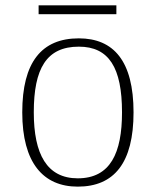

<svg xmlns="http://www.w3.org/2000/svg" viewBox="-20 -686 581 716"><path d="M124 -633H414V-666H124ZM270 10C406 10 478 -79 478 -267C478 -458 404 -543 274 -543C135 -543 63 -454 63 -267C63 -79 141 10 270 10ZM270 -21C155 -21 106 -111 106 -267C106 -430 153 -512 274 -512C386 -512 435 -434 435 -267C435 -116 392 -21 270 -21Z"/></svg>

Font: Noto Serif Devanagari ExtraLight
Style: Regular
Weight: 200
Designer: Universal Thirst, Indian Type Foundry and the Monotype Design Team
Foundry: Monotype Imaging Inc.
Version: Version 2.004